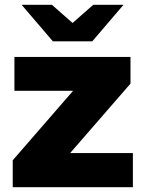

<svg xmlns="http://www.w3.org/2000/svg" viewBox="-20 -779 596 799"><path d="M33 0V-112L337 -462L369 -401H40V-542H523V-431L218 -80L186 -142H533V0ZM200 -607 70 -759H196L337 -635H227L368 -759H494L364 -607Z"/></svg>

Font: Montserrat Thin ExtraBold
Style: Regular
Weight: 800
Version: Version 9.000